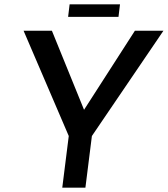

<svg xmlns="http://www.w3.org/2000/svg" viewBox="-20 -868 776 888"><path d="M298 -239 89 -726H220L381 -330L348 -328L604 -726H736L405 -239L375 0H268ZM302 -848H535L528 -790H295Z"/></svg>

Font: Josefin Sans Thin Medium
Style: Italic
Weight: 500
Italic angle: -7°
Version: Version 2.000